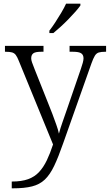

<svg xmlns="http://www.w3.org/2000/svg" viewBox="-20 -786 598 1046"><path d="M44 203Q98 203 133.5 190Q169 177 193 151Q217 125 235 87.5Q253 50 269 1L83 -453Q74 -476 66 -486.5Q58 -497 45.5 -500.5Q33 -504 10 -504H7V-536H217V-504H204Q173 -504 161.5 -495.5Q150 -487 150 -468Q150 -459 154.5 -446Q159 -433 169 -408L243 -222Q254 -196 265.5 -165Q277 -134 287 -106Q297 -78 301 -58Q309 -88 320.5 -120.5Q332 -153 345 -191L421 -412Q427 -429 431 -444Q435 -459 435 -468Q435 -487 422.5 -495.5Q410 -504 378 -504H359V-536H558V-504H554Q531 -504 518 -500Q505 -496 496.5 -482Q488 -468 478 -440L324 -5Q298 70 275 118Q252 166 224 192.5Q196 219 154.5 229.5Q113 240 50 240H44ZM249 -619Q264 -638 281 -664Q298 -690 314 -717Q330 -744 340 -766H418V-756Q409 -743 391.5 -723Q374 -703 352.5 -681Q331 -659 309.5 -639.5Q288 -620 271 -606H249Z"/></svg>

Font: Noto Serif Kannada Light
Style: Regular
Weight: 300
Version: Version 2.003